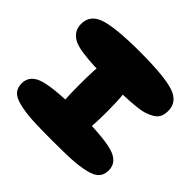

<svg xmlns="http://www.w3.org/2000/svg" viewBox="-165 -878 1061 1061"><g transform="rotate(45 365.5 -347.0)"><path d="M366 -456Q430 -456 472.5 -457.5Q515 -459 557 -463Q599 -467 624 -475Q649 -483 669 -495.5Q689 -508 697.5 -526.5Q706 -545 706 -571Q706 -643 629 -667.5Q552 -692 366 -692Q180 -692 102.5 -667.5Q25 -643 25 -571Q25 -540 39 -519.5Q53 -499 77 -486Q101 -473 146 -466.5Q191 -460 240 -458Q289 -456 366 -456ZM706 -106Q706 -172 629 -194Q552 -216 366 -216Q180 -216 102.5 -194Q25 -172 25 -106Q25 -72 44 -51Q63 -30 110 -19Q157 -8 213 -5Q269 -2 366 -2Q463 -2 519 -5Q575 -8 621.5 -19Q668 -30 687 -51Q706 -72 706 -106ZM360 -35Q425 -35 447.5 -103.5Q470 -172 470 -328Q470 -484 447.5 -554Q425 -624 360 -624Q333 -624 313.5 -610Q294 -596 283 -573.5Q272 -551 266 -511Q260 -471 258 -430Q256 -389 256 -328Q256 -250 259.5 -202.5Q263 -155 273 -113.5Q283 -72 304.5 -53.5Q326 -35 360 -35Z"/></g></svg>

Font: Cherry Bomb
Style: Regular
Weight: 400
Designer: satsuyako
Foundry: satsuyako
Version: Version 4.0